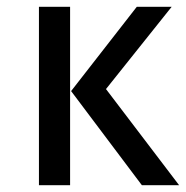

<svg xmlns="http://www.w3.org/2000/svg" viewBox="-20 -547 549 567"><path d="M187 -527V0H95V-527ZM487 -527 293 -284 509 0H399L190 -278L384 -527Z"/></svg>

Font: Fira Sans
Style: Regular
Weight: 400
Designer: Carrois Corporate & Edenspiekermann AG
Foundry: Carrois Corporate GbR & Edenspiekermann AG
Version: Version 4.106;PS 004.106;hotconv 1.0.70;makeotf.lib2.5.58329